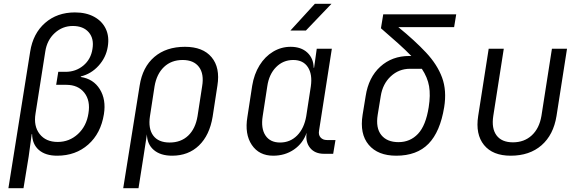

<svg xmlns="http://www.w3.org/2000/svg" viewBox="-20 -805 3040 1005"><path d="M24 180 138 -535Q153 -630 216 -685Q279 -740 372 -740Q431 -740 473 -717Q515 -694 534 -653.5Q553 -613 544 -560Q535 -504 496 -461Q457 -418 403 -405V-402Q469 -392 502.5 -338Q536 -284 524 -208Q508 -107 442 -48.5Q376 10 279 10Q218 10 183.5 -20Q149 -50 148 -103H146L130 15L103 180ZM282 -62Q343 -62 388 -103.5Q433 -145 443 -212Q454 -278 421.5 -319.5Q389 -361 327 -361H274L285 -429H323Q377 -429 416.5 -462Q456 -495 464 -549Q473 -603 444.5 -636Q416 -669 361 -669Q307 -669 266.5 -632Q226 -595 217 -535L166 -211Q155 -145 187.5 -103.5Q220 -62 282 -62Z M625 180 711 -357Q726 -454 788 -507Q850 -560 948 -560Q1042 -560 1087.5 -505.5Q1133 -451 1118 -357L1093 -194Q1077 -97 1021.5 -43.5Q966 10 881 10Q820 10 785 -20Q750 -50 749 -102L731 15L705 180ZM868 -59Q927 -59 965 -95Q1003 -131 1014 -197L1038 -353Q1049 -418 1021.5 -454.5Q994 -491 936 -491Q877 -491 838.5 -454.5Q800 -418 789 -353L765 -197Q755 -132 782 -95.5Q809 -59 868 -59Z M1500 -645 1628 -785H1715L1581 -645ZM1410 10Q1336 10 1298 -46.5Q1260 -103 1275 -193L1300 -356Q1310 -417 1338.5 -463Q1367 -509 1409.5 -534.5Q1452 -560 1501 -560Q1556 -560 1588.5 -530Q1621 -500 1622 -450H1624L1638 -550H1717L1650 -121Q1646 -99 1658 -85.5Q1670 -72 1691 -72H1736L1724 0H1676Q1628 0 1603 -31Q1578 -62 1585 -110Q1566 -55 1519 -22.5Q1472 10 1410 10ZM1446 -59Q1499 -59 1535.5 -96Q1572 -133 1583 -197L1607 -353Q1616 -416 1591.5 -453.5Q1567 -491 1515 -491Q1462 -491 1425 -453.5Q1388 -416 1379 -353L1355 -197Q1345 -133 1369.5 -96Q1394 -59 1446 -59Z M2054 10Q1958 10 1910 -47Q1862 -104 1878 -204L1894 -302Q1909 -400 1970.5 -456Q2032 -512 2122 -512H2133Q2103 -543 2064 -578Q2025 -613 1974 -657L1986 -730H2368L2357 -663H2065Q2151 -593 2210 -530Q2269 -467 2294 -399Q2319 -331 2305 -244Q2284 -115 2223 -52.5Q2162 10 2054 10ZM2066 -61Q2127 -61 2168 -104.5Q2209 -148 2224 -244Q2234 -307 2226 -353.5Q2218 -400 2188 -445H2126Q2068 -445 2025.5 -405.5Q1983 -366 1973 -302L1957 -204Q1946 -135 1976 -98Q2006 -61 2066 -61Z M2653 10Q2559 10 2513.5 -46Q2468 -102 2483 -198L2538 -550H2617L2562 -198Q2552 -133 2579 -96.5Q2606 -60 2665 -60Q2724 -60 2763.5 -96.5Q2803 -133 2814 -198L2869 -550H2948L2893 -198Q2877 -99 2814.5 -44.5Q2752 10 2653 10Z"/></svg>

Font: JetBrains Mono NL Light
Style: Italic
Weight: 300
Italic angle: -9°
Designer: Philipp Nurullin, Konstantin Bulenkov
Foundry: JetBrains
Version: Version 2.304; ttfautohint (v1.8.4.7-5d5b)